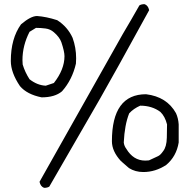

<svg xmlns="http://www.w3.org/2000/svg" viewBox="-20 -813 926 923"><path d="M669 14Q630 14 600 -5L561 -39Q518 -86 518 -134Q518 -360 682 -360Q782 -348 826 -269Q837 -245 839 -215V-128Q828 -61 779 -20Q727 14 669 14ZM192 90Q175 84 170 61L570 -649Q611 -718 650 -787Q659 -793 675 -793Q692 -787 697 -764Q526 -452 460 -337L217 84Q208 90 192 90ZM180 -345Q110 -359 76 -399Q32 -464 32 -520Q32 -628 81 -696Q128 -736 158 -736Q202 -733 255 -716Q305 -684 329 -631Q346 -584 346 -533L345 -507Q327 -429 278 -374Q244 -345 180 -345ZM200 -401 239 -414Q290 -479 290 -543Q290 -565 275 -610Q266 -635 239 -658Q222 -673 199 -676Q176 -679 153 -679L122 -660Q88 -594 88 -524L89 -503Q100 -466 122 -432Q159 -403 200 -401ZM678 -41Q688 -41 696 -42L739 -62Q751 -67 764 -86Q781 -107 782 -151L783 -215Q773 -254 751 -275Q711 -305 654 -305Q622 -291 601 -268Q579 -213 575 -128Q577 -111 587 -98Q621 -41 678 -41Z"/></svg>

Font: Yozai
Style: Regular
Weight: 400
Designer: LXGW / Y.OzVox
Foundry: LXGW / Y.OzVox
Version: Version 0.861;October 22, 2024